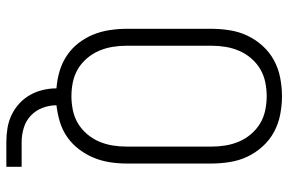

<svg xmlns="http://www.w3.org/2000/svg" viewBox="-168 -554 887 590"><g transform="rotate(90 275.0 -258.5)"><path d="M416 165Q394 165 373 161.5Q352 158 333 149Q314 140 298 125.5Q282 111 271.5 92.5Q261 74 256 53Q251 32 251 11Q224 9 198.5 1.5Q173 -6 151 -20.5Q129 -35 112.5 -56Q96 -77 86 -101.5Q76 -126 72 -152.5Q68 -179 68 -205V-465Q68 -493 72.5 -521.5Q77 -550 89 -575.5Q101 -601 120.5 -622.5Q140 -644 165 -657.5Q190 -671 218.5 -676.5Q247 -682 275 -682Q303 -682 331.5 -676.5Q360 -671 385 -657.5Q410 -644 429.5 -622.5Q449 -601 461 -575.5Q473 -550 477.5 -521.5Q482 -493 482 -465V-205Q482 -179 478 -153Q474 -127 464 -103Q454 -79 438 -58Q422 -37 400.5 -22Q379 -7 354 0.5Q329 8 303 11Q303 33 311 54Q319 75 335 90Q351 105 372.5 111.5Q394 118 416 118H492V165ZM275 -35Q297 -35 318.5 -39.5Q340 -44 358.5 -55Q377 -66 391.5 -83Q406 -100 414.5 -120Q423 -140 426.5 -161.5Q430 -183 430 -205V-465Q430 -487 426.5 -508.5Q423 -530 414.5 -550Q406 -570 391.5 -587Q377 -604 358.5 -615Q340 -626 318.5 -630.5Q297 -635 275 -635Q253 -635 231.5 -630.5Q210 -626 191.5 -615Q173 -604 158.5 -587Q144 -570 135.5 -550Q127 -530 123.5 -508.5Q120 -487 120 -465V-205Q120 -183 123.5 -161.5Q127 -140 135.5 -120Q144 -100 158.5 -83Q173 -66 191.5 -55Q210 -44 231.5 -39.5Q253 -35 275 -35Z"/></g></svg>

Font: Lode Dark
Style: Regular
Weight: 400
Monospace: yes
Designer: Belleve Invis
Foundry: Belleve Invis
Version: Version 29.2.0; ttfautohint (v1.8.3)